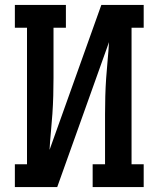

<svg xmlns="http://www.w3.org/2000/svg" viewBox="-20 -755 640 775"><path d="M40 0V-92H89V-643H40V-735H246V-643H196V-441Q196 -405 195 -368.5Q194 -332 191.5 -295.5Q189 -259 185.5 -222.5Q182 -186 180 -150L389 -735H560V-643H511V-92H560V0H354V-92H404V-294Q404 -330 405 -366.5Q406 -403 408.5 -439.5Q411 -476 414.5 -512.5Q418 -549 420 -585L211 0Z"/></svg>

Font: Iosevka Etoile Semibold
Style: Regular
Weight: 600
Designer: Belleve Invis
Foundry: Belleve Invis
Version: Version 22.1.2; ttfautohint (v1.8.4)